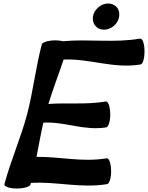

<svg xmlns="http://www.w3.org/2000/svg" viewBox="-20 -1055 847 1099"><path d="M662 -960C665 -980 661 -999 649 -1013C637 -1027 619 -1035 599 -1035C579 -1035 559 -1027 543 -1013C526 -999 515 -980 512 -960C509 -940 514 -921 526 -907C537 -893 555 -885 575 -885C595 -885 615 -893 632 -907C648 -921 659 -940 662 -960ZM219 -800C184 -666 170 -534 135 -400C99 -266 41 -134 5 0C3 13 35 24 76 24C118 24 153 13 155 0C156 -3 156 -6 157 -8C305 -17 442 24 593 -1C606 -3 617 -38 616 -79C615 -120 604 -151 591 -149C451 -125 324 -159 189 -157C202 -222 213 -287 228 -353C352 -360 461 -305 588 -326C601 -328 612 -363 611 -404C610 -445 599 -476 586 -474C473 -455 367 -468 257 -460C283 -545 316 -630 344 -714C494 -721 629 -660 785 -686C798 -688 808 -723 807 -764C807 -805 796 -836 782 -834C630 -808 490 -833 341 -819C329 -822 314 -824 298 -824C257 -824 221 -813 219 -800Z"/></svg>

Font: Nupuram Black Oblique
Style: Regular
Weight: 900
Designer: Santhosh Thottingal (santhosh.thottingal@gmail.com)
Foundry: SMC
Version: Version 1.000